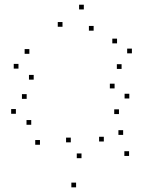

<svg xmlns="http://www.w3.org/2000/svg" viewBox="-20 -768 660 812"><path d="M525.9 -108.5V-128.5H505.9V-108.5ZM500.8 -197.5V-217.5H480.8V-197.5ZM419.1 -169.6V-189.6H399.1V-169.6ZM324.7 -99V-119H304.7V-99ZM279.4 -166V-186H259.4V-166ZM376 -638.3V-658.3H356V-638.3ZM334.5 -728.1V-748.1H314.5V-728.1ZM244.3 -654.8V-674.8H224.3V-654.8ZM149 -155.8V-175.8H129V-155.8ZM301.8 24.3V4.3H281.8V24.3ZM494.2 -476.5V-496.5H474.2V-476.5ZM537.8 -542.4V-562.4H517.8V-542.4ZM475 -584.6V-604.6H455V-584.6ZM104.2 -540.4V-560.4H84.2V-540.4ZM58.1 -477.8V-497.8H38.1V-477.8ZM122.5 -431.2V-451.2H102.5V-431.2ZM483.1 -285.6V-305.6H463.1V-285.6ZM526.9 -351.5V-371.5H506.9V-351.5ZM464.6 -394.1V-414.1H444.6V-394.1ZM92.8 -349.9V-369.9H72.8V-349.9ZM47.2 -286.8V-306.8H27.2V-286.8ZM112.1 -240.3V-260.3H92.1V-240.3Z"/></svg>

Font: Monaspace Radon Dots Var
Style: Regular
Weight: 400
Designer: Riley Cran and the Lettermatic Team
Version: Version 1.100 (Monaspace Radon Dots)